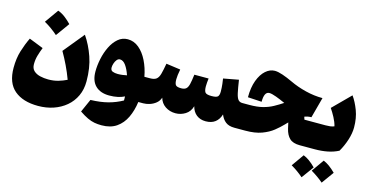

<svg xmlns="http://www.w3.org/2000/svg" viewBox="-88 -1047 3395 1768"><g transform="rotate(15 1609.0 -163.5)"><path d="M533.2 -29.3Q508.8 -95.2 479.7 -155.8Q450.7 -216.3 417.5 -273.9L579.1 -471.2Q634.3 -391.1 669.4 -290Q704.6 -189 704.6 -59.6Q704.6 17.6 675.8 79.3Q647 141.1 595.5 184.6Q543.9 228 476.3 251Q408.7 273.9 331.1 273.9Q186 273.9 104.7 205.1Q23.4 136.2 23.4 -7.8Q23.4 -97.2 45.4 -168.9Q67.4 -240.7 98.6 -305.2L234.9 -251.5Q219.7 -213.9 207.8 -173.6Q195.8 -133.3 195.8 -88.4Q195.8 -47.9 219.7 -25.6Q243.7 -3.4 281 5.4Q318.4 14.2 358.4 14.2Q410.2 14.2 453.1 1.7Q496.1 -10.7 533.2 -29.3ZM284.7 -621.6Q322.3 -607.9 355 -582.5Q387.7 -557.1 415 -528.3Q392.6 -496.6 369.4 -464.4Q346.2 -432.1 321.8 -398.9Q293.5 -423.8 261.7 -447Q230 -470.2 192.4 -491.2Q240.7 -558.1 284.7 -621.6Z M973.1 -533.2Q1031.7 -533.2 1079.3 -493.7Q1127 -454.1 1160.2 -387.2Q1193.4 -320.3 1208.5 -238.8H1260.7V0H1214.4Q1203.1 84 1171.4 150.6Q1139.6 217.3 1083.5 256.1Q1027.3 294.9 941.9 294.9Q905.3 294.9 873.5 289.1Q841.8 283.2 807.4 267.1Q772.9 251 728 220.7L783.7 95.7Q878.9 92.8 949.7 74.2Q1020.5 55.7 1083.5 20.5Q1083.5 11.2 1083.5 1.7Q1083.5 -7.8 1083 -18.1Q1056.2 -4.4 1020 3.7Q983.9 11.7 939 11.7Q855 11.7 807.6 -34.4Q760.3 -80.6 760.3 -169.4Q760.3 -228 773.7 -291.7Q787.1 -355.5 814 -410.2Q840.8 -464.8 880.6 -499Q920.4 -533.2 973.1 -533.2ZM950.7 -335.4Q934.1 -335.4 921.4 -320.1Q908.7 -304.7 901.6 -283.2Q894.5 -261.7 894.5 -243.7Q894.5 -216.3 915 -208.3Q935.5 -200.2 963.9 -200.2Q985.8 -200.2 1008.8 -203.1Q1031.7 -206.1 1050.3 -210.4Q1032.2 -264.2 1007.1 -299.8Q981.9 -335.4 950.7 -335.4Z M1857.9 11.2Q1806.2 11.2 1770.5 -16.8Q1734.9 -44.9 1722.2 -95.7Q1707 -42 1663.8 -15.1Q1620.6 11.7 1570.3 11.7Q1515.6 11.7 1473.1 -16.8Q1430.7 -45.4 1417 -95.7Q1406.7 -63.5 1380.9 -42.2Q1355 -21 1322.8 -10.5Q1290.5 0 1260.7 0Q1249 0 1243.2 -8.3Q1237.3 -16.6 1237.3 -41V-197.8Q1237.3 -222.2 1243.2 -230.5Q1249 -238.8 1260.7 -238.8Q1301.8 -238.8 1321.8 -254.2Q1341.8 -269.5 1352.1 -306.6Q1362.3 -343.8 1373.5 -407.7L1509.8 -388.7Q1498 -328.1 1498 -293Q1498 -254.4 1509.3 -239.3Q1520.5 -224.1 1562 -224.1Q1592.8 -224.1 1608.6 -237.3Q1624.5 -250.5 1632.6 -283.4Q1640.6 -316.4 1647.9 -376.5H1783.7Q1781.2 -358.4 1779.5 -337.2Q1777.8 -315.9 1777.8 -300.8Q1777.8 -260.3 1790 -243.9Q1802.2 -227.5 1850.1 -227.5Q1897.9 -227.5 1910.6 -241.5Q1923.3 -255.4 1923.3 -288.1Q1923.3 -326.2 1918.9 -362.1Q1914.6 -397.9 1912.1 -411.1L2056.6 -438Q2068.4 -359.9 2077.9 -316.7Q2087.4 -273.4 2101.8 -256.1Q2116.2 -238.8 2142.1 -238.8H2157.2V0H2129.9Q2076.7 0 2045.7 -24.2Q2014.6 -48.3 1997.6 -91.3Q1982.9 -42 1948.2 -15.4Q1913.6 11.2 1857.9 11.2Z M2356 -603Q2385.7 -603 2430.7 -587.9Q2475.6 -572.8 2529.3 -547.4Q2598.1 -514.6 2680.4 -494.1Q2762.7 -473.6 2843.3 -473.6L2790.5 -277.3Q2758.3 -277.3 2725.6 -265.1L2733.9 -238.8H2878.4V0H2753.9Q2688 0 2655.8 -30.8Q2623.5 -61.5 2609.9 -119.1L2597.2 -175.8Q2590.3 -168.9 2583.5 -162.1Q2576.7 -155.3 2570.3 -148.4Q2539.1 -115.7 2496.1 -81.3Q2453.1 -46.9 2389.9 -23.4Q2326.7 0 2233.4 0H2157.2Q2145.5 0 2139.6 -8.3Q2133.8 -16.6 2133.8 -41V-197.8Q2133.8 -222.2 2139.6 -230.5Q2145.5 -238.8 2157.2 -238.8H2209.5Q2283.7 -238.8 2336.4 -252.4Q2389.2 -266.1 2430.9 -289.1Q2472.7 -312 2514.6 -339.8Q2488.8 -351.1 2466.8 -360.6Q2444.8 -370.1 2426.3 -376.5Q2405.8 -383.8 2389.2 -388.2Q2372.6 -392.6 2359.4 -392.6Q2310.5 -392.6 2310.5 -295.9L2178.2 -303.7Q2178.2 -397.5 2203.1 -464.4Q2228 -531.2 2268.6 -567.1Q2309.1 -603 2356 -603Z M2729.5 197.3Q2762.2 152.8 2812.5 79.6Q2867.7 100.6 2930.2 164.1Q2908.7 193.8 2887.7 222.7Q2866.7 251.5 2845.7 280.3Q2793 233.9 2729.5 197.3ZM2920.4 197.3Q2956.5 147.9 3003.4 79.6Q3058.1 101.1 3121.1 164.1Q3094.7 201.2 3037.1 280.3Q2990.7 239.3 2920.4 197.3ZM2878.4 0Q2866.7 0 2860.8 -8.3Q2855 -16.6 2855 -41V-197.8Q2855 -222.2 2860.8 -230.5Q2866.7 -238.8 2878.4 -238.8H2935.1Q2960 -238.8 2979.2 -241.2Q2998.5 -243.7 3017.1 -251Q3007.8 -289.6 2985.4 -331.5Q2962.9 -373.5 2940.4 -406.2L3104 -569.8Q3140.1 -519.5 3167.2 -448Q3194.3 -376.5 3194.3 -287.1Q3194.3 -231.9 3173.8 -167.7Q3153.3 -103.5 3120.1 -46.4Q3074.2 -22.5 3018.1 -11.2Q2961.9 0 2896 0Z"/></g></svg>

Font: Pinar-DS1-FD Black
Style: Regular
Weight: 900
Designer: Amin Abedi
Version: Version 2.000